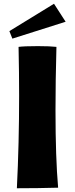

<svg xmlns="http://www.w3.org/2000/svg" viewBox="-20 -1003 400 1024"><path d="M82 -493Q82 -612 79 -753Q109 -757 182 -757Q246 -757 281 -753Q276 -573 276 -415Q276 -161 290 -2Q181 1 70 1Q82 -242 82 -493ZM30 -837 268 -983 330 -887 46 -797Z"/></svg>

Font: Otomanopee
Style: Regular
Weight: 400
Designer: Das Ende der Wildnis
Foundry: Gutenberg Labo
Version: Version 3.000